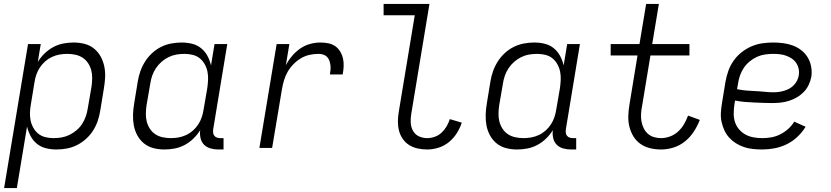

<svg xmlns="http://www.w3.org/2000/svg" viewBox="-20 -755 4240 980"><path d="M1 205 123 -530H188L173 -439Q187 -462 207.5 -482Q228 -502 252.5 -515Q277 -528 303.5 -533Q330 -538 356 -538Q385 -538 412 -531Q439 -524 460 -507Q481 -490 494 -466Q507 -442 512.5 -415Q518 -388 516.5 -359.5Q515 -331 510 -302L492 -192Q488 -166 479.5 -140Q471 -114 456 -90Q441 -66 419.5 -46.5Q398 -27 373 -14.5Q348 -2 321.5 3Q295 8 268 8Q240 8 214 1.5Q188 -5 168 -21.5Q148 -38 136 -61Q124 -84 118 -109L66 205ZM253 -50Q274 -50 294.5 -53.5Q315 -57 334.5 -66.5Q354 -76 371 -90.5Q388 -105 399.5 -123Q411 -141 418 -161Q425 -181 428 -202L447 -312Q450 -333 450.5 -354.5Q451 -376 446 -395.5Q441 -415 430 -432Q419 -449 402.5 -460Q386 -471 365.5 -475.5Q345 -480 323 -480Q323 -480 323 -480Q323 -480 323 -480Q303 -480 283.5 -476.5Q264 -473 245.5 -464.5Q227 -456 211 -442Q195 -428 183.5 -410.5Q172 -393 165.5 -374Q159 -355 156 -335L138 -225Q134 -204 133 -182.5Q132 -161 136 -141Q140 -121 150 -103Q160 -85 175.5 -72.5Q191 -60 211.5 -55Q232 -50 253 -50Z M819 8Q790 8 763 1Q736 -6 715 -23Q694 -40 681 -64Q668 -88 663 -115Q658 -142 659 -170.5Q660 -199 665 -228L683 -338Q687 -364 696 -390Q705 -416 720 -440Q735 -464 756 -483.5Q777 -503 802 -515.5Q827 -528 854 -533Q881 -538 907 -538Q935 -538 961 -531.5Q987 -525 1007 -508.5Q1027 -492 1039 -469.5Q1051 -447 1057 -421L1075 -530H1140L1068 -94Q1067 -85 1068 -76.5Q1069 -68 1074.5 -61.5Q1080 -55 1088 -52.5Q1096 -50 1105 -50H1121V8H1095Q1074 8 1054.5 2.5Q1035 -3 1021.5 -16.5Q1008 -30 1003.5 -50.5Q999 -71 1002 -91Q988 -68 967.5 -48Q947 -28 922.5 -15Q898 -2 871.5 3Q845 8 819 8ZM852 -50Q852 -50 852 -50Q852 -50 852 -50Q872 -50 891.5 -53.5Q911 -57 929.5 -65.5Q948 -74 964 -88Q980 -102 991.5 -119.5Q1003 -137 1009.5 -156Q1016 -175 1019 -195L1038 -305Q1041 -326 1042 -347.5Q1043 -369 1039 -389Q1035 -409 1025 -427Q1015 -445 999.5 -457.5Q984 -470 963.5 -475Q943 -480 922 -480Q901 -480 880.5 -476.5Q860 -473 840.5 -463.5Q821 -454 804.5 -439.5Q788 -425 776 -407Q764 -389 757 -369Q750 -349 747 -328L728 -218Q725 -197 724.5 -175.5Q724 -154 729 -134.5Q734 -115 745 -98Q756 -81 772.5 -70Q789 -59 810 -54.5Q831 -50 852 -50Z M1304 0 1392 -530H1457L1439 -422Q1452 -447 1470.5 -469Q1489 -491 1512 -507Q1535 -523 1562 -530.5Q1589 -538 1616 -538Q1636 -538 1656 -534Q1676 -530 1691.5 -519Q1707 -508 1717 -491Q1727 -474 1731 -455Q1735 -436 1734 -415.5Q1733 -395 1729 -375H1664Q1666 -387 1667 -399Q1668 -411 1666.5 -423Q1665 -435 1661 -446Q1657 -457 1649 -465Q1641 -473 1629.5 -476.5Q1618 -480 1606 -480Q1583 -480 1560 -475Q1537 -470 1516 -457.5Q1495 -445 1477.5 -427Q1460 -409 1448 -388Q1436 -367 1429.5 -344.5Q1423 -322 1419 -299L1369 0Z M2161 8Q2136 8 2112.5 3Q2089 -2 2069.5 -14Q2050 -26 2036.5 -45Q2023 -64 2017 -86.5Q2011 -109 2011 -133.5Q2011 -158 2015 -182L2097 -677H1938V-735H2172L2079 -173Q2075 -150 2076.5 -127.5Q2078 -105 2088.5 -86.5Q2099 -68 2118.5 -59Q2138 -50 2161 -50Q2180 -50 2199.5 -57Q2219 -64 2234 -78Q2249 -92 2259.5 -110Q2270 -128 2276 -147L2337 -129Q2328 -101 2311.5 -75Q2295 -49 2271 -29.5Q2247 -10 2218 -1Q2189 8 2161 8Z M2619 8Q2590 8 2563 1Q2536 -6 2515 -23Q2494 -40 2481 -64Q2468 -88 2463 -115Q2458 -142 2459 -170.5Q2460 -199 2465 -228L2483 -338Q2487 -364 2496 -390Q2505 -416 2520 -440Q2535 -464 2556 -483.5Q2577 -503 2602 -515.5Q2627 -528 2654 -533Q2681 -538 2707 -538Q2735 -538 2761 -531.5Q2787 -525 2807 -508.5Q2827 -492 2839 -469.5Q2851 -447 2857 -421L2875 -530H2940L2868 -94Q2867 -85 2868 -76.5Q2869 -68 2874.5 -61.5Q2880 -55 2888 -52.5Q2896 -50 2905 -50H2921V8H2895Q2874 8 2854.5 2.5Q2835 -3 2821.5 -16.5Q2808 -30 2803.5 -50.5Q2799 -71 2802 -91Q2788 -68 2767.5 -48Q2747 -28 2722.5 -15Q2698 -2 2671.5 3Q2645 8 2619 8ZM2652 -50Q2652 -50 2652 -50Q2652 -50 2652 -50Q2672 -50 2691.5 -53.5Q2711 -57 2729.5 -65.5Q2748 -74 2764 -88Q2780 -102 2791.5 -119.5Q2803 -137 2809.5 -156Q2816 -175 2819 -195L2838 -305Q2841 -326 2842 -347.5Q2843 -369 2839 -389Q2835 -409 2825 -427Q2815 -445 2799.5 -457.5Q2784 -470 2763.5 -475Q2743 -480 2722 -480Q2701 -480 2680.5 -476.5Q2660 -473 2640.5 -463.5Q2621 -454 2604.5 -439.5Q2588 -425 2576 -407Q2564 -389 2557 -369Q2550 -349 2547 -328L2528 -218Q2525 -197 2524.5 -175.5Q2524 -154 2529 -134.5Q2534 -115 2545 -98Q2556 -81 2572.5 -70Q2589 -59 2610 -54.5Q2631 -50 2652 -50Z M3354 8Q3326 8 3298.5 1.5Q3271 -5 3249 -20.5Q3227 -36 3213 -59Q3199 -82 3192.5 -108.5Q3186 -135 3187 -164Q3188 -193 3193 -222L3234 -472H3097V-530H3244L3278 -735H3343L3309 -530H3499V-472H3300L3257 -212Q3253 -193 3252 -174Q3251 -155 3254 -136.5Q3257 -118 3265 -101.5Q3273 -85 3286 -73Q3299 -61 3317 -55.5Q3335 -50 3354 -50Q3377 -50 3400 -58.5Q3423 -67 3441 -83.5Q3459 -100 3471.5 -121.5Q3484 -143 3492 -165L3552 -143Q3540 -112 3521.5 -83.5Q3503 -55 3476.5 -33.5Q3450 -12 3418 -2Q3386 8 3354 8Z M3871 8Q3847 8 3823 5.5Q3799 3 3777 -4.5Q3755 -12 3736 -24Q3717 -36 3702 -52.5Q3687 -69 3677.5 -89.5Q3668 -110 3663 -133Q3658 -156 3659.5 -180Q3661 -204 3665 -228L3683 -338Q3688 -366 3697.5 -393Q3707 -420 3724 -444.5Q3741 -469 3765 -488Q3789 -507 3816 -518.5Q3843 -530 3871 -534Q3899 -538 3927 -538Q3953 -538 3979 -534.5Q4005 -531 4028.5 -522Q4052 -513 4071.5 -497.5Q4091 -482 4103.5 -460.5Q4116 -439 4120.5 -413.5Q4125 -388 4121 -362Q4117 -341 4107 -320.5Q4097 -300 4081 -284Q4065 -268 4045.5 -257Q4026 -246 4004.5 -239.5Q3983 -233 3961.5 -231Q3940 -229 3919 -229Q3896 -229 3872.5 -230Q3849 -231 3825.5 -232Q3802 -233 3778.5 -235Q3755 -237 3732 -242L3728 -218Q3725 -196 3725 -173.5Q3725 -151 3732 -130.5Q3739 -110 3753 -94Q3767 -78 3785.5 -68Q3804 -58 3826 -54Q3848 -50 3871 -50Q3894 -50 3917 -54Q3940 -58 3962 -69Q3984 -80 4002.5 -96.5Q4021 -113 4034 -134L4092 -108Q4075 -80 4050 -56.5Q4025 -33 3995 -18.5Q3965 -4 3933.5 2Q3902 8 3871 8ZM3929 -284Q3942 -284 3956 -286Q3970 -288 3983.5 -292Q3997 -296 4009.5 -303Q4022 -310 4032 -320.5Q4042 -331 4048.5 -344Q4055 -357 4057 -370Q4060 -387 4056.5 -403.5Q4053 -420 4044 -433.5Q4035 -447 4021.5 -456Q4008 -465 3993 -470.5Q3978 -476 3961 -478Q3944 -480 3927 -480Q3906 -480 3885 -477Q3864 -474 3844 -465Q3824 -456 3806.5 -441.5Q3789 -427 3776.5 -408.5Q3764 -390 3757 -369.5Q3750 -349 3747 -328L3742 -300Q3765 -295 3788 -293Q3811 -291 3835 -290Q3859 -289 3882 -286.5Q3905 -284 3929 -284Z"/></svg>

Font: Iosevka Curly Light Extended
Style: Italic
Weight: 300
Width: 7
Italic angle: -9°
Monospace: yes
Designer: Belleve Invis
Foundry: Belleve Invis
Version: Version 11.1.0; ttfautohint (v1.8.3)